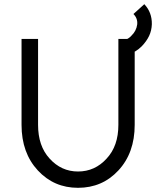

<svg xmlns="http://www.w3.org/2000/svg" viewBox="-20 -886 747 918"><path d="M578 -695 593 -626Q629 -636 658 -665Q681 -689 693 -714.5Q705 -740 706 -770Q707 -827 670 -866L618 -819Q639 -798 636 -769Q632 -738 608 -715Q602 -708 594 -703Q586 -698 578 -695ZM83 -700V-289Q83 -155 161 -71Q238 12 353 12Q469 12 546 -71Q624 -155 624 -289V-700H546V-289Q546 -188 490 -128Q434 -66 353 -66Q273 -66 217 -128Q162 -188 162 -289V-700Z"/></svg>

Font: Unageo
Style: Regular
Weight: 400
Designer: Richard Sepsi
Foundry: Richard Sepsi
Version: Version 2.000